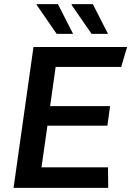

<svg xmlns="http://www.w3.org/2000/svg" viewBox="-20 -915 640 935"><path d="M46 0 143 -686H599L570 -589H251L224 -398H516L503 -303H211L182 -100H506L507 0ZM426 -750 328 -892 330 -895H432L506 -750ZM256 -750 158 -892 159 -895H262L336 -750Z"/></svg>

Font: Chivo Mono Medium Medium
Style: Italic
Weight: 500
Italic angle: -8.05°
Monospace: yes
Version: Version 1.008